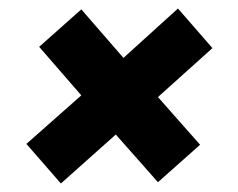

<svg xmlns="http://www.w3.org/2000/svg" viewBox="-20 -528 559 451"><path d="M270 -392 398 -508 479 -415 351 -300 450 -188 351 -100 252 -212 123 -97 42 -190 171 -304 72 -418 171 -506Z"/></svg>

Font: Szlgxwxxxixliatcpuztgldltzi
Style: Regular
Weight: 700
Italic angle: -8°
Designer: Carrois Corporate & Edenspiekermann
Foundry: Carrois Corporate GbR & Edenspiekermann AG
Version: Version 2.001